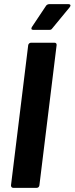

<svg xmlns="http://www.w3.org/2000/svg" viewBox="-20 -906 360 926"><path d="M140 -762H218C224 -762 228 -763 232 -769L316 -871C323 -879 320 -886 311 -886H217C212 -886 205 -883 202 -878L134 -776C129 -768 131 -762 140 -762ZM44 0H157C164 0 169 -5 170 -12L253 -688C254 -695 250 -700 243 -700H130C123 -700 117 -695 116 -688L33 -12C33 -5 37 0 44 0Z"/></svg>

Font: Barlow Semi Condensed
Style: Bold Italic
Weight: 700
Width: 4
Italic angle: -7°
Designer: Jeremy Tribby
Foundry: Tribby Type
Version: Version 1.422;hotconv 1.0.109;makeotfexe 2.5.65596